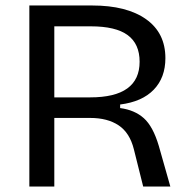

<svg xmlns="http://www.w3.org/2000/svg" viewBox="-20 -680 692 700"><path d="M87 0V-660H316Q442 -660 512.5 -610Q583 -560 583 -468Q583 -397 540.5 -353Q498 -309 418 -299V-286Q471 -279 504.5 -249Q538 -219 559 -148L601 0H502L468 -136Q453 -196 412.5 -223Q372 -250 309 -250H178V0ZM178 -325H309Q489 -325 489 -455Q489 -520 445.5 -552Q402 -584 311 -584H178Z"/></svg>

Font: Bricolage Grotesque 12pt
Style: Regular
Weight: 400
Designer: Mathieu Triay
Foundry: Atelier Triay
Version: Version 1.001; ttfautohint (v1.8.4.7-5d5b);gftools[0.9.33.de